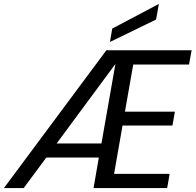

<svg xmlns="http://www.w3.org/2000/svg" viewBox="-60 -953 991 973"><path d="M508.8 -808.1 745.1 -933.1 731 -854 497.1 -740.2ZM524.9 -628.9 227.1 -226.1H454.1ZM897.9 -626H615.2L573.2 -387.2H826.2L814 -316.9H561L518.1 -71.8H799.8L787.1 0H414.1L440.9 -154.8H174.8L60.1 0H-40L479 -698.2H911.1Z"/></svg>

Font: Poppins
Style: Italic
Weight: 400
Italic angle: -10°
Designer: Ninad Kale (Devanagari), Jonny Pinhorn (Latin)
Foundry: Indian Type Foundry
Version: Version 3.200;PS 1.000;hotconv 16.6.54;makeotf.lib2.5.65590